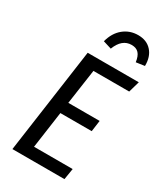

<svg xmlns="http://www.w3.org/2000/svg" viewBox="-225 -1006 933 1093"><g transform="rotate(30 241.5 -460.0)"><path d="M462 -616H227L194 -387H400L390 -314H184L150 -73H404L392 0H50L147 -689H483ZM194 -792Q210 -853 251 -886.5Q292 -920 347 -920Q403 -920 435.5 -884Q468 -848 467 -787L411 -779Q406 -817 389.5 -835Q373 -853 342 -853Q279 -853 249 -775Z"/></g></svg>

Font: Fira Sans Condensed
Style: Italic
Weight: 400
Width: 3
Italic angle: -8°
Designer: bBox Type GmbH & Carrois Corporate GbR & Edenspiekermann AG
Foundry: bBox Type GmbH & Carrois Corporate GbR & Edenspiekermann AG
Version: Version 4.301